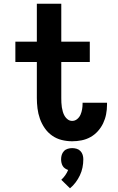

<svg xmlns="http://www.w3.org/2000/svg" viewBox="-20 -755 640 1037"><path d="M370 8Q341 8 313 1Q285 -6 261.5 -22.5Q238 -39 221.5 -63Q205 -87 195.5 -114Q186 -141 182.5 -169.5Q179 -198 179 -226V-420H63V-530H179V-735H311V-530H465V-420H311V-226Q311 -214 311.5 -201Q312 -188 314 -175.5Q316 -163 319.5 -151Q323 -139 329.5 -128Q336 -117 346.5 -109.5Q357 -102 370 -102Q385 -102 397 -112Q409 -122 415 -136Q421 -150 423.5 -165Q426 -180 426 -195Q426 -196 426 -197.5Q426 -199 426 -200H558Q558 -198 558 -195Q558 -192 558 -189Q558 -163 553 -137.5Q548 -112 537 -89Q526 -66 508.5 -46.5Q491 -27 468.5 -14.5Q446 -2 420.5 3Q395 8 370 8ZM358 262 311 216Q323 205 332.5 191.5Q342 178 348 163Q339 160 331 154.5Q323 149 318.5 141Q314 133 312 124Q310 115 310 105Q310 93 313.5 81.5Q317 70 325.5 61Q334 52 346 48.5Q358 45 370 45Q382 45 394 48.5Q406 52 414.5 61Q423 70 426.5 81.5Q430 93 430 105Q430 128 425.5 150Q421 172 411.5 192Q402 212 388.5 230Q375 248 358 262Z"/></svg>

Font: Iosevka Curly Slab XBdEx
Style: Regular
Weight: 800
Width: 7
Monospace: yes
Designer: Belleve Invis
Foundry: Belleve Invis
Version: Version 11.0.0; ttfautohint (v1.8.3)